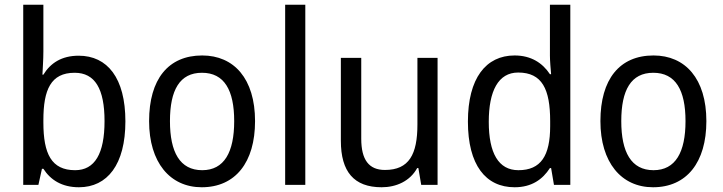

<svg xmlns="http://www.w3.org/2000/svg" viewBox="-20 -780 3049 810"><path d="M163 -563V-760H78V0H142L157 -68H163C193 -21 241 10 313 10C433 10 509 -86 509 -268C509 -451 433 -545 312 -545C240 -545 193 -514 163 -465H159C160 -490 163 -527 163 -563ZM295 -473C381 -473 421 -405 421 -269C421 -132 380 -62 297 -62C197 -62 163 -131 163 -263V-273C163 -401 194 -473 295 -473Z M1056 -269C1056 -448 967 -546 833 -546C690 -546 609 -446 609 -269C609 -95 697 10 831 10C973 10 1056 -95 1056 -269ZM697 -269C697 -400 738 -473 832 -473C926 -473 968 -400 968 -269C968 -138 926 -62 833 -62C739 -62 697 -138 697 -269Z M1268 0V-760H1183V0Z M1826 -536H1741V-255C1741 -129 1706 -63 1604 -63C1536 -63 1504 -106 1504 -195V-536H1418V-186C1418 -56 1473 10 1590 10C1652 10 1710 -16 1740 -71H1745L1757 0H1826Z M2151 10C2223 10 2269 -23 2300 -71H2305L2317 0H2386V-760H2300V-545C2300 -524 2303 -489 2305 -467H2300C2269 -514 2221 -546 2151 -546C2030 -546 1954 -450 1954 -267C1954 -84 2029 10 2151 10ZM2167 -62C2083 -62 2042 -134 2042 -266C2042 -396 2082 -474 2166 -474C2267 -474 2301 -404 2301 -269V-248C2301 -123 2262 -62 2167 -62Z M2960 -269C2960 -448 2871 -546 2737 -546C2594 -546 2513 -446 2513 -269C2513 -95 2601 10 2735 10C2877 10 2960 -95 2960 -269ZM2601 -269C2601 -400 2642 -473 2736 -473C2830 -473 2872 -400 2872 -269C2872 -138 2830 -62 2737 -62C2643 -62 2601 -138 2601 -269Z"/></svg>

Font: Noto Sans Sinhala UI SemiCondensed
Style: Regular
Weight: 400
Width: 4
Designer: Jelle Bosma - Monotype Design Team
Foundry: Monotype Imaging Inc.
Version: Version 2.006